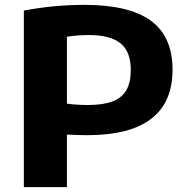

<svg xmlns="http://www.w3.org/2000/svg" viewBox="-20 -769 772 789"><path d="M78 -725.5Q200 -749 328 -749Q510 -749 599.5 -684.2Q689 -619.5 689 -482Q689 -348.5 601.5 -281Q514 -213.5 339 -213.5Q302.5 -213.5 255 -216V0H78ZM517.5 -481.5Q517.5 -556.5 475.5 -590.8Q433.5 -625 344.5 -625Q298 -625 255 -618V-343Q295 -337.5 340.5 -337.5Q403.5 -337.5 442.2 -352.2Q481 -367 499.2 -398.5Q517.5 -430 517.5 -481.5Z"/></svg>

Font: Encode Sans Expanded
Style: Bold
Weight: 700
Width: 7
Designer: Multiple Designers
Foundry: Impallari Type
Version: Version 2.000